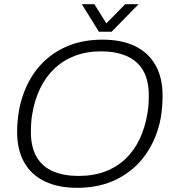

<svg xmlns="http://www.w3.org/2000/svg" viewBox="-20 -888 833 920"><path d="M350 12Q259 12 194.5 -19Q130 -50 96 -110Q62 -170 62 -256Q62 -283 64.5 -309Q67 -335 71 -359Q90 -460 142 -536Q194 -612 277.5 -655Q361 -698 471 -698Q563 -698 627 -667Q691 -636 725 -576Q759 -516 759 -430Q759 -404 757 -378.5Q755 -353 751 -327Q733 -227 680 -150.5Q627 -74 543.5 -31Q460 12 350 12ZM356 -45Q428 -45 484.5 -66.5Q541 -88 582.5 -128Q624 -168 649.5 -222.5Q675 -277 686 -342Q688 -354 689.5 -364.5Q691 -375 691.5 -386Q692 -397 692.5 -407.5Q693 -418 693 -429Q693 -505 665 -551.5Q637 -598 585.5 -620Q534 -642 465 -642Q394 -642 337.5 -620Q281 -598 239.5 -558Q198 -518 172 -463.5Q146 -409 135 -344Q133 -333 131.5 -322Q130 -311 129.5 -300Q129 -289 128.5 -278.5Q128 -268 128 -257Q128 -182 156 -135Q184 -88 235.5 -66.5Q287 -45 356 -45ZM644 -868 515 -736H454L372 -868H432L503 -755H469L580 -868Z"/></svg>

Font: Archivo SemiBold ExtraLight
Style: Italic
Weight: 250
Italic angle: -10°
Version: Version 2.001